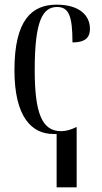

<svg xmlns="http://www.w3.org/2000/svg" viewBox="-20 -565 437 824"><path d="M223 239H309V-19H306C284 -8 263 -2 242 -2C159 -2 129 -82 129 -265C129 -476 163 -535 225 -535C276 -535 291 -495 291 -383C352 -383 366 -409 366 -442C366 -496 324 -545 223 -545C118 -545 42 -481 42 -264C42 -63 116 10 209 10H223Z"/></svg>

Font: Noto Serif Display ExtraCondensed
Style: Regular
Weight: 400
Width: 2
Designer: Monotype Design Team
Foundry: Monotype Imaging Inc.
Version: Version 2.009